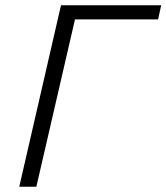

<svg xmlns="http://www.w3.org/2000/svg" viewBox="-20 -710 633 730"><path d="M53.2 0 211.9 -689.9H592.8L581.1 -636.2H265.1L118.2 0Z"/></svg>

Font: HK Grotesk Light Italic
Style: Regular
Weight: 300
Italic angle: -13°
Designer: Alfredo Marco Pradil and Stefan Peev
Foundry: Hanken Design Co.
Version: Version 1.000;PS 001.000;hotconv 1.0.88;makeotf.lib2.5.64775